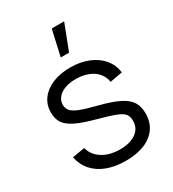

<svg xmlns="http://www.w3.org/2000/svg" viewBox="-191 -885 906 1005"><g transform="rotate(-30 262.5 -383.0)"><path d="M280.8 -780 245.7 -625H296L355.7 -780ZM271.7 14.3Q208.8 14.3 159.8 -4.1Q110.8 -22.5 80.1 -57.3Q49.3 -92.2 40 -140.7L115 -153Q122.8 -122.2 144.8 -99.6Q166.8 -77 200.4 -64.8Q234 -52.7 275.7 -52.7Q316.2 -52.7 346.1 -64.3Q376 -76 392 -97.7Q408 -119.3 408 -148.7Q408 -174.7 396.4 -189.9Q384.8 -205.2 352.2 -218.2Q319.7 -231.2 248 -250.7Q173.3 -270.7 132.3 -290.7Q91.3 -310.7 74 -336.5Q56.7 -362.3 56.7 -401Q56.7 -446.5 82.3 -481.5Q108 -516.5 154.5 -535.8Q201 -555 261.7 -555Q322 -555 370.4 -535.3Q418.8 -515.7 448.4 -479.9Q478 -444.2 483.3 -397.7L408.3 -384Q403.2 -415.3 383.5 -438.7Q363.8 -462 332.3 -474.7Q300.8 -487.3 260.7 -488Q222.7 -488.8 193.2 -478.6Q163.8 -468.3 147.4 -449.1Q131 -429.8 131 -404.7Q131 -382.5 144.2 -367.4Q157.3 -352.3 190.5 -339.2Q223.7 -326.2 289 -309.7Q364.7 -290.3 406.5 -269.4Q448.3 -248.5 466.3 -220.3Q484.3 -192.2 484.3 -149.7Q484.3 -99 458.8 -61.9Q433.3 -24.8 385.3 -5.2Q337.3 14.3 271.7 14.3Z"/></g></svg>

Font: Hauora
Style: Regular
Weight: 400
Designer: Wayne Shih
Foundry: WCYS
Version: Version 1.001